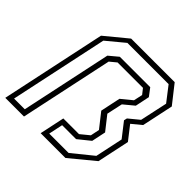

<svg xmlns="http://www.w3.org/2000/svg" viewBox="-197 -863 1027 1027"><g transform="rotate(45 316.0 -350.0)"><path d="M-19.5 0 107.5 -597 232.5 -700H562L643 -597L605 -418.5L551 -374L611.5 -296.5L572.5 -113L435.5 0H248L278 -141.5H396.5L446 -182L456.5 -232.5L392 -314.5L416 -428L476.5 -477.5L487.5 -528L463.5 -558.5H271.5L234.5 -528L122 0ZM16.5 -30.5H97.5L207 -545.5L258.5 -588.5H488.5L521 -545.5L504 -464L446 -416L426.5 -326L489 -246.5L472 -166L404.5 -111.5H299L282 -31H428.5L544.5 -125L578 -282.5L514.5 -364L518.5 -382L577.5 -430.5L611 -586L546.5 -669.5H234.5L135 -587Z"/></g></svg>

Font: Tourney Thin Light
Style: Italic
Weight: 300
Italic angle: -12°
Version: Version 1.015